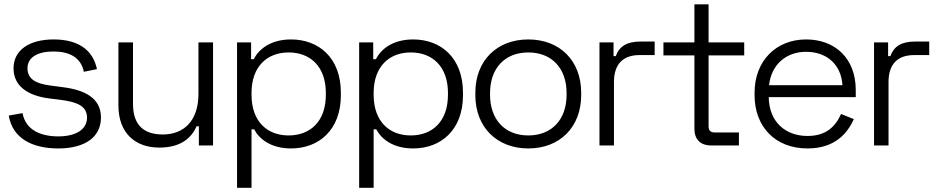

<svg xmlns="http://www.w3.org/2000/svg" viewBox="-20 -688 4438 908"><path d="M256 14C380 14 457.5 -38.5 457.5 -132C457.5 -225 380 -262.5 278.5 -275.5L218.5 -283.5C151.5 -292 110 -313 110 -365C110 -417 157.5 -444.5 233.5 -444.5C308.5 -444.5 363 -416 376.5 -348.5L438.5 -361C419.5 -453 348.5 -501.5 233.5 -501.5C117 -501.5 44 -450 44 -365C44 -279.5 113.5 -236 209 -223L269 -215.5C343 -205.5 391.5 -187.5 391.5 -131.5C391.5 -75.5 338 -43 256 -43C175 -43 102 -71 86.5 -153L21.5 -141.5C39.5 -33 133 14 256 14Z M987.5 -487.5H918.5V-244C918.5 -114.5 847.5 -52 750 -52C663 -52 609 -93.5 609 -196.5V-487.5H540V-189.5C540 -56.5 622 10 733 10C836.5 10 885.5 -36.5 910 -91H920.5V0H987.5Z M1101 -487.5V200H1169.5V-76.5H1182C1203.5 -34.5 1257 14 1356.5 14C1488 14 1592 -73.5 1592 -237.5V-250C1592 -415 1487 -501.5 1356.5 -501.5C1257 -501.5 1202.5 -453 1180 -408H1167.5V-487.5ZM1345 -440C1446.5 -440 1521 -374.5 1521 -248V-240C1521 -113 1446.5 -47.5 1345 -47.5C1244 -47.5 1169.5 -113 1169.5 -240V-248C1169.5 -374.5 1244 -440 1345 -440Z M1678.5 -487.5V200H1747V-76.5H1759.5C1781 -34.5 1834.5 14 1934 14C2065.5 14 2169.5 -73.5 2169.5 -237.5V-250C2169.5 -415 2064.5 -501.5 1934 -501.5C1834.5 -501.5 1780 -453 1757.5 -408H1745V-487.5ZM1922.5 -440C2024 -440 2098.5 -374.5 2098.5 -248V-240C2098.5 -113 2024 -47.5 1922.5 -47.5C1821.5 -47.5 1747 -113 1747 -240V-248C1747 -374.5 1821.5 -440 1922.5 -440Z M2478.5 14C2627.5 14 2728.5 -87 2728.5 -238V-249.5C2728.5 -401 2627.5 -501.5 2478.5 -501.5C2329.5 -501.5 2228 -401 2228 -249.5V-238C2228 -87 2329.5 14 2478.5 14ZM2478.5 -47.5C2367.5 -47.5 2297.5 -122.5 2297.5 -240V-248C2297.5 -365 2367.5 -440 2478.5 -440C2589.5 -440 2659.5 -365 2659.5 -248V-240C2659.5 -122.5 2589.5 -47.5 2478.5 -47.5Z M2815 0H2883.5V-300.5C2883.5 -388 2930 -427.5 3004 -427.5H3076V-491.5H3009.5C2944.5 -491.5 2909.5 -469.5 2892 -422.5H2881.5V-487.5H2815Z M3344.5 0H3474.5V-61.5H3361C3339 -61.5 3331 -71.5 3331 -91.5V-426H3499.5V-487.5H3331V-667.5H3264V-487.5H3117.5V-426H3264V-79C3264 -29.5 3291.5 0 3344.5 0Z M3798.5 14C3929.5 14 3987.5 -58 4018 -124.5L3957.5 -149C3931.5 -90.5 3887.5 -45 3799 -45C3695.5 -45 3617 -110.5 3615.5 -228.5H4027V-262.5C4027 -411 3930 -501.5 3792 -501.5C3650 -501.5 3548.5 -399.5 3548.5 -250V-238C3548.5 -88 3647 14 3798.5 14ZM3617 -285C3628 -384 3699 -443 3792 -443C3889 -443 3958 -384 3964 -285Z M4113.5 0H4182V-300.5C4182 -388 4228.5 -427.5 4302.5 -427.5H4374.5V-491.5H4308C4243 -491.5 4208 -469.5 4190.5 -422.5H4180V-487.5H4113.5Z"/></svg>

Font: MCL Standard Light
Style: Regular
Weight: 300
Designer: Květoslav Bartoš
Foundry: Florian Karsten
Version: Version 1.001;Glyphs 3.2.3 (3260)